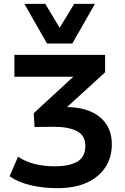

<svg xmlns="http://www.w3.org/2000/svg" viewBox="-20 -789 652 1001"><path d="M280 192Q204 192 139 176.5Q74 161 30 130L74 28Q111 53 159.5 65.5Q208 78 264 78Q342 78 383.5 53.5Q425 29 425 -29Q425 -83 381 -105.5Q337 -128 261 -128L160 -127L156 -199L409 -432L406 -389H55V-503H528V-412L297 -201L262 -231H320Q436 -231 499.5 -179.5Q563 -128 563 -37Q563 33 528.5 84.5Q494 136 431 164Q368 192 280 192ZM225 -562 107 -769H216L291 -644L367 -769H475L357 -562Z"/></svg>

Font: Nunito Sans 6pt
Style: Bold
Weight: 700
Version: Version 3.101;gftools[0.9.27]